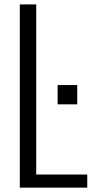

<svg xmlns="http://www.w3.org/2000/svg" viewBox="-20 -860 420 880"><path d="M334 -381.8H244.1V-470.2H334ZM379.9 0H70.8V-839.8H146V-60.1H379.9Z"/></svg>

Font: VL Oswald
Style: Light
Weight: 300
Designer: vernon adams
Foundry: vernon adams
Version: Version ; ttfautohint (v0.92.18-e454-dirty) -l 8 -r 50 -G 20